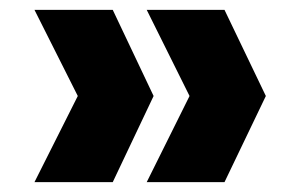

<svg xmlns="http://www.w3.org/2000/svg" viewBox="-20 -490 597 390"><path d="M209 -120H50L138 -295L50 -470H209L292 -295ZM436 -120H278L365 -295L278 -470H436L520 -295Z"/></svg>

Font: Ulagadi Sans
Style: Bold
Weight: 700
Designer: Ninad Kale (Devanagari), Jonny Pinhorn (Latin)
Foundry: Indian Type Foundry
Version: Version 3.01;March 29, 2020;FontCreator 12.0.0.2522 64-bit; 